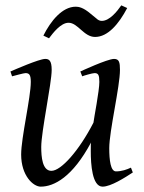

<svg xmlns="http://www.w3.org/2000/svg" viewBox="-20 -677 539 717"><path d="M132 20C182 20 251 -16 320 -145C319 -142 319 -129 319 -112C319 -64 324 20 363 20C394 20 447 -14 476 -33L469 -51C454 -44 435 -37 413 -37C393 -37 388 -79 388 -124C388 -187 428 -354 428 -416C428 -444 425 -457 406 -457C381 -457 280 -410 280 -410L287 -392C291 -394 325 -404 333 -404C347 -404 351 -397 351 -371C351 -338 331 -237 329 -219C275 -114 208 -39 172 -39C138 -39 134 -91 134 -128C134 -186 173 -366 173 -416C173 -451 163 -457 149 -457C126 -457 33 -416 19 -410L25 -392C33 -394 69 -404 75 -404C89 -404 95 -398 95 -371C95 -313 59 -163 59 -100C59 -21 104 20 132 20ZM455 -647 433 -657C417 -634 389 -599 360 -599C353 -599 346 -602 340 -608L318 -626C291 -649 274 -652 263 -652C212 -652 169 -598 142 -544L163 -534C178 -554 207 -592 236 -592C271 -592 293 -539 335 -539C383 -539 424 -588 455 -647Z"/></svg>

Font: Temporarium
Style: Italic
Weight: 400
Italic angle: -7°
Version: Version 1.1